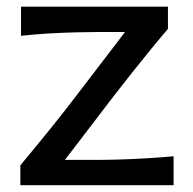

<svg xmlns="http://www.w3.org/2000/svg" viewBox="-20 -546 568 566"><path d="M40 0V-58.6Q85.9 -113.8 128.7 -166.7Q171.4 -219.7 207.5 -267.1L348.6 -451.7H272.5Q244.1 -451.7 204.8 -450.7Q165.5 -449.7 123 -447.3Q80.6 -444.8 42 -440.4V-526.4H475.1V-460.9Q454.1 -436.5 426.8 -403.1Q399.4 -369.6 371.1 -334Q342.8 -298.3 317.4 -265.6L171.4 -74.7H269Q297.9 -74.7 336.4 -75.9Q375 -77.1 415.8 -79.6Q456.5 -82 491.7 -85.4V0Z"/></svg>

Font: Pinar DS1 Medium
Style: Regular
Weight: 500
Designer: Amin Abedi
Version: Version 3.000